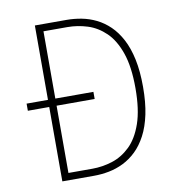

<svg xmlns="http://www.w3.org/2000/svg" viewBox="-79 -774 808 849"><g transform="rotate(-10 325.0 -350.0)"><path d="M133 0V-334H37V-366H133V-700H275Q309 -700 342.8 -693.5Q376.5 -687 408 -671.5Q439.5 -656 466.5 -630Q493.5 -604 514 -565.2Q534.5 -526.5 545.8 -473.2Q557 -420 557 -350Q557 -280 545.8 -226.8Q534.5 -173.5 514 -134.8Q493.5 -96 466.5 -70Q439.5 -44 408 -28.5Q376.5 -13 342.8 -6.5Q309 0 275 0ZM166 -32H273Q319 -32 363.2 -46Q407.5 -60 443.8 -95Q480 -130 501.5 -192Q523 -254 523 -350Q523 -446 501.5 -508Q480 -570 443.8 -605Q407.5 -640 363.2 -654Q319 -668 273 -668H166V-366H337V-334H166Z"/></g></svg>

Font: Trispace Thin
Style: Regular
Weight: 100
Designer: Tyler Finck
Foundry: Etcetera Type Company
Version: Version 1.210